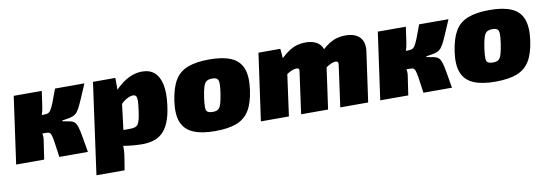

<svg xmlns="http://www.w3.org/2000/svg" viewBox="-54 -872 4022 1410"><g transform="rotate(-10 1957.5 -167.0)"><path d="M603 -500Q574 -432 555.5 -389Q537 -346 523.5 -322Q510 -298 494.5 -286.5Q479 -275 456 -270Q433 -265 396 -260L395 -254Q429 -248 449.5 -244Q470 -240 482.5 -229.5Q495 -219 503.5 -194Q512 -169 520 -122.5Q528 -76 541 0H328Q318 -74 312 -113.5Q306 -153 299.5 -169.5Q293 -186 282.5 -188.5Q272 -191 253 -191L256 -325Q280 -325 294.5 -328Q309 -331 320 -346Q331 -361 345.5 -397Q360 -433 384 -500ZM285 -500 269 -387Q265 -356 253.5 -320.5Q242 -285 222 -254Q227 -232 233.5 -201.5Q240 -171 237 -148L215 0H6L76 -500ZM301 -325 283 -191H193L211 -325Z M1035 -512Q1092 -512 1127 -480.5Q1162 -449 1174.5 -388Q1187 -327 1175 -236Q1165 -158 1144 -109Q1123 -60 1093 -33.5Q1063 -7 1025 3.5Q987 14 942 14Q918 14 885.5 11.5Q853 9 818.5 3.5Q784 -2 754.5 -11.5Q725 -21 707 -35L727 -113Q762 -113 792.5 -113Q823 -113 872 -113Q897 -113 912 -118Q927 -123 935.5 -135.5Q944 -148 949.5 -171Q955 -194 960 -230Q967 -279 967.5 -305Q968 -331 961 -341Q954 -351 938 -351Q922 -351 902.5 -342Q883 -333 865 -318.5Q847 -304 835 -287L797 -367Q807 -382 828.5 -406Q850 -430 881.5 -454.5Q913 -479 952 -495.5Q991 -512 1035 -512ZM834 -500V-374L856 -358L815 -27L804 -11Q805 14 803.5 39.5Q802 65 797 94L783 180H573L667 -500Z M1537 -514Q1637 -514 1698.5 -487Q1760 -460 1783 -400.5Q1806 -341 1792 -241Q1779 -147 1745.5 -91.5Q1712 -36 1650 -12Q1588 12 1488 12Q1389 12 1327 -14.5Q1265 -41 1241 -100Q1217 -159 1231 -257Q1245 -353 1278 -409Q1311 -465 1374 -489.5Q1437 -514 1537 -514ZM1533 -372Q1506 -372 1491 -362Q1476 -352 1467 -324Q1458 -296 1450 -241Q1444 -195 1444.5 -171Q1445 -147 1457.5 -138.5Q1470 -130 1496 -130Q1522 -130 1536 -140Q1550 -150 1558.5 -177.5Q1567 -205 1575 -257Q1582 -305 1581 -329.5Q1580 -354 1569 -363Q1558 -372 1533 -372Z M2064 -500 2073 -398 2093 -386 2040 0H1831L1901 -500ZM2252 -514Q2325 -514 2359.5 -476.5Q2394 -439 2384 -370L2332 0H2131L2174 -311Q2177 -328 2171.5 -332.5Q2166 -337 2155 -337Q2145 -337 2131 -333Q2117 -329 2098.5 -318.5Q2080 -308 2055 -289L2019 -374Q2082 -448 2135 -481Q2188 -514 2252 -514ZM2549 -514Q2624 -514 2658.5 -476Q2693 -438 2683 -370L2631 0H2423L2466 -311Q2468 -328 2462 -332.5Q2456 -337 2447 -337Q2438 -337 2424.5 -333Q2411 -329 2393 -318.5Q2375 -308 2352 -289L2315 -374Q2378 -448 2431.5 -481Q2485 -514 2549 -514Z M3318 -500Q3289 -432 3270.5 -389Q3252 -346 3238.5 -322Q3225 -298 3209.5 -286.5Q3194 -275 3171 -270Q3148 -265 3111 -260L3110 -254Q3144 -248 3164.5 -244Q3185 -240 3197.5 -229.5Q3210 -219 3218.5 -194Q3227 -169 3235 -122.5Q3243 -76 3256 0H3043Q3033 -74 3027 -113.5Q3021 -153 3014.5 -169.5Q3008 -186 2997.5 -188.5Q2987 -191 2968 -191L2971 -325Q2995 -325 3009.5 -328Q3024 -331 3035 -346Q3046 -361 3060.5 -397Q3075 -433 3099 -500ZM3000 -500 2984 -387Q2980 -356 2968.5 -320.5Q2957 -285 2937 -254Q2942 -232 2948.5 -201.5Q2955 -171 2952 -148L2930 0H2721L2791 -500ZM3016 -325 2998 -191H2908L2926 -325Z M3627 -514Q3727 -514 3788.5 -487Q3850 -460 3873 -400.5Q3896 -341 3882 -241Q3869 -147 3835.5 -91.5Q3802 -36 3740 -12Q3678 12 3578 12Q3479 12 3417 -14.5Q3355 -41 3331 -100Q3307 -159 3321 -257Q3335 -353 3368 -409Q3401 -465 3464 -489.5Q3527 -514 3627 -514ZM3623 -372Q3596 -372 3581 -362Q3566 -352 3557 -324Q3548 -296 3540 -241Q3534 -195 3534.5 -171Q3535 -147 3547.5 -138.5Q3560 -130 3586 -130Q3612 -130 3626 -140Q3640 -150 3648.5 -177.5Q3657 -205 3665 -257Q3672 -305 3671 -329.5Q3670 -354 3659 -363Q3648 -372 3623 -372Z"/></g></svg>

Font: Exo 2 Black
Style: Italic
Weight: 900
Italic angle: -8°
Designer: Natanael Gama
Foundry: Natanael Gama
Version: Version 2.010